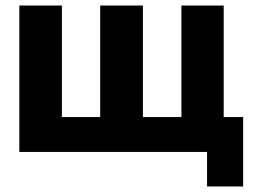

<svg xmlns="http://www.w3.org/2000/svg" viewBox="-20 -550 920 695"><path d="M729.5 125H860.2V-126.3H789.7V-530H636.7V-126.3H497.3V-530H342.7V-126.3H204V-530H50V0H729.5Z"/></svg>

Font: Golos Text VF
Style: Regular
Weight: 400
Designer: A.Korolkova, Vitaly Kuzmin
Foundry: ParaType Ltd
Version: Version 2.005